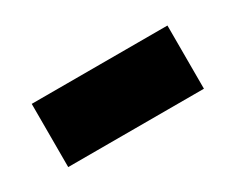

<svg xmlns="http://www.w3.org/2000/svg" viewBox="-36 -515 395 321"><g transform="rotate(-30 161.0 -354.0)"><path d="M30 -293V-415H292V-293Z"/></g></svg>

Font: Noto Sans Tamil UI
Style: Regular
Weight: 400
Designer: Jelle Bosma - Monotype Design Team
Foundry: Monotype Imaging Inc.
Version: Version 2.004